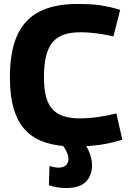

<svg xmlns="http://www.w3.org/2000/svg" viewBox="-20 -730 664 970"><path d="M30 -339Q30 -472 68 -553.5Q106 -635 181.5 -672.5Q257 -710 371 -710Q406 -710 434.5 -708.5Q463 -707 488.5 -703Q514 -699 538 -693.5Q562 -688 587 -680L553 -546Q523 -553 495 -557.5Q467 -562 440.5 -564.5Q414 -567 387 -567Q338 -567 303 -555Q268 -543 246 -517Q224 -491 213 -447.5Q202 -404 202 -340Q202 -282 212.5 -242Q223 -202 245 -178Q267 -154 301.5 -143Q336 -132 383 -132Q427 -132 476.5 -139Q526 -146 568 -157L598 -24Q574 -17 548 -10.5Q522 -4 492.5 0.5Q463 5 429 7.5Q395 10 355 10Q274 10 213 -9Q152 -28 111.5 -69Q71 -110 50.5 -177Q30 -244 30 -339ZM230 109Q244 113 255.5 115Q267 117 276 117Q299 117 312.5 105.5Q326 94 326 72Q326 61 321 47.5Q316 34 307.5 20Q299 6 287 -6H405Q417 8 426 27Q435 46 440 66Q445 86 445 105Q445 136 432.5 162.5Q420 189 391.5 204.5Q363 220 314 220Q295 220 273 217Q251 214 227 206Z"/></svg>

Font: Georama ExtraCondensed Thin
Style: Bold
Weight: 700
Version: Version 1.001